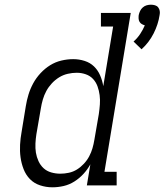

<svg xmlns="http://www.w3.org/2000/svg" viewBox="-20 -790 701 818"><path d="M583 -580 549 -613Q565 -627 577 -645Q589 -663 597 -682Q590 -684 584 -687.5Q578 -691 574.5 -697Q571 -703 570.5 -710.5Q570 -718 571 -726Q573 -735 577 -743.5Q581 -752 588.5 -758.5Q596 -765 605 -767.5Q614 -770 623 -770Q632 -770 640.5 -767.5Q649 -765 654 -758.5Q659 -752 660.5 -743.5Q662 -735 660 -726Q654 -686 634.5 -647.5Q615 -609 583 -580ZM203 8Q176 8 150.5 -0.5Q125 -9 107.5 -27Q90 -45 80.5 -69.5Q71 -94 67.5 -120Q64 -146 65.5 -173.5Q67 -201 72 -228L90 -338Q94 -363 101.5 -387.5Q109 -412 121.5 -435Q134 -458 152.5 -478Q171 -498 193.5 -512Q216 -526 241.5 -532Q267 -538 292 -538Q317 -538 340.5 -530.5Q364 -523 380.5 -507Q397 -491 406.5 -469Q416 -447 420 -423L462 -677H410V-735H537L425 -58H477V0H350L365 -90Q353 -68 335.5 -49Q318 -30 296.5 -16.5Q275 -3 251 2.5Q227 8 203 8ZM237 -50Q255 -50 273.5 -54Q292 -58 308 -68Q324 -78 337.5 -92.5Q351 -107 360 -124Q369 -141 374 -158.5Q379 -176 382 -194L401 -304Q404 -325 405.5 -345Q407 -365 404.5 -384.5Q402 -404 395.5 -422Q389 -440 376.5 -453.5Q364 -467 345.5 -473.5Q327 -480 307 -480Q288 -480 268.5 -475.5Q249 -471 232 -460.5Q215 -450 201 -435Q187 -420 177.5 -402.5Q168 -385 162.5 -366Q157 -347 154 -328L135 -218Q132 -199 131 -178.5Q130 -158 133 -139.5Q136 -121 144 -103.5Q152 -86 165.5 -73.5Q179 -61 198 -55.5Q217 -50 237 -50Z"/></svg>

Font: Iosevka Slab LtExObl
Style: Regular
Weight: 300
Width: 7
Italic angle: -9°
Monospace: yes
Designer: Belleve Invis
Foundry: Belleve Invis
Version: Version 11.1.0; ttfautohint (v1.8.3)